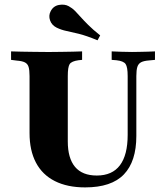

<svg xmlns="http://www.w3.org/2000/svg" viewBox="-20 -791 696 822"><path d="M106.5 -369.4V-465.3Q106.5 -491.1 102.4 -504.4Q98.4 -517.7 86.7 -523.8Q75 -529.8 52.4 -531.5L27.4 -534.7V-571Q46 -570.2 71.8 -569.8Q97.6 -569.4 125 -569Q152.4 -568.5 176.6 -568.5H187.9H199.2Q221 -568.5 245.2 -569Q269.4 -569.4 292.3 -569.8Q315.3 -570.2 331.5 -571V-534.7L316.1 -533.1Q286.3 -529 278.2 -516.5Q270.2 -504 270.2 -465.3V-369.4ZM344.4 11.3Q268.5 11.3 214.9 -15.7Q161.3 -42.7 133.9 -94.8Q106.5 -146.8 106.5 -221V-369.4H270.2V-185.5Q270.2 -113.7 301.2 -76.6Q332.3 -39.5 394.4 -39.5Q460.5 -39.5 493.5 -83.5Q526.6 -127.4 526.6 -213.7V-369.4H563.7V-208.9Q563.7 -100 510.5 -44.4Q457.3 11.3 344.4 11.3ZM526.6 -369.4V-465.3Q526.6 -504 517.7 -516.9Q508.9 -529.8 478.2 -533.1L458.1 -534.7V-571Q474.2 -570.2 499.2 -569.4Q524.2 -568.5 545.2 -568.5Q559.7 -568.5 577.8 -569Q596 -569.4 613.3 -569.8Q630.6 -570.2 643.5 -571V-534.7L618.5 -532.3Q596 -530.6 584.3 -524.6Q572.6 -518.5 568.1 -504.8Q563.7 -491.1 563.7 -465.3V-369.4ZM397.6 -618.5Q348.4 -638.7 316.9 -646.4Q285.5 -654 264.1 -658.5Q242.7 -662.9 222.6 -672.6Q201.6 -683.1 194.4 -703.6Q187.1 -724.2 196.8 -742.7Q208.1 -765.3 232.3 -769.8Q256.5 -774.2 274.2 -764.5Q290.3 -755.6 301.2 -744.4Q312.1 -733.1 325.4 -718.1Q338.7 -703.2 358.1 -683.9Q377.4 -664.5 408.9 -639.5Z"/></svg>

Font: Playfair 9pt Black
Style: Regular
Weight: 900
Designer: Claus Eggers Sørensen
Foundry: Claus Eggers Sørensen
Version: Version 2.203